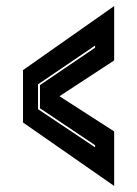

<svg xmlns="http://www.w3.org/2000/svg" viewBox="-20 -613 453 634"><path d="M357 1 56 -208.5V-381.5L357 -593V-413.5L176 -295V-295.5L357 -179ZM294 -126.5V-133.5L112 -255.5V-332L294 -455.5V-462.5L105.5 -334.5V-252.5Z"/></svg>

Font: Tourney Thin ExtraBold
Style: Regular
Weight: 800
Version: Version 1.015